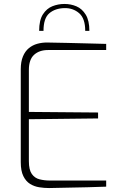

<svg xmlns="http://www.w3.org/2000/svg" viewBox="-20 -948 621 971"><path d="M228 3Q203 3 178 -1Q153 -5 132 -18Q111 -31 98 -57.5Q85 -84 85 -128V-598Q85 -636 96 -662.5Q107 -689 126 -704.5Q145 -720 168.5 -726.5Q192 -733 217 -733Q270 -732 320.5 -731Q371 -730 420 -728.5Q469 -727 517 -726V-695H223Q179 -695 152.5 -671Q126 -647 126 -594V-382L476 -379V-349L126 -345V-133Q126 -89 141 -68Q156 -47 180.5 -41Q205 -35 231 -35H517V-4Q470 -2 421.5 -1Q373 0 324.5 1Q276 2 228 3ZM306 -928Q338 -928 366.5 -916Q395 -904 413.5 -874Q432 -844 432 -792H411Q411 -855 380 -881.5Q349 -908 306 -907Q259 -906 229.5 -881Q200 -856 200 -792H178Q178 -846 197 -875.5Q216 -905 245 -916.5Q274 -928 306 -928Z"/></svg>

Font: Exo Thin ExtraLight
Style: Regular
Weight: 250
Version: Version 2.000